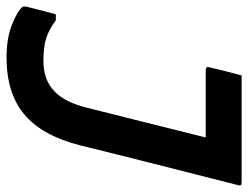

<svg xmlns="http://www.w3.org/2000/svg" viewBox="-118 -634 760 588"><g transform="rotate(90 262.0 -340.0)"><path d="M155 -93Q184 -93 207.5 -101.5Q231 -110 250 -129Q281 -160 297 -223Q319 -310 341.5 -400Q364 -490 389 -590H182Q171 -590 174 -601Q180 -627 186 -650.5Q192 -674 199 -700H527Q539 -700 535 -689Q505 -571 473.5 -447Q442 -323 413 -205Q384 -90 319 -35Q254 20 144 20Q86 20 44 3.5Q2 -13 -11 -29Q-12 -31 -12 -39Q-6 -63 -0.5 -85Q5 -107 12 -131H30Q60 -109 86.5 -101Q113 -93 155 -93Z"/></g></svg>

Font: Recursive Sn Lnr St SmB
Style: Italic
Weight: 600
Italic angle: -15°
Version: Version 1.079;hotconv 1.0.112;makeotfexe 2.5.65598; ttfautoh